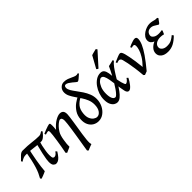

<svg xmlns="http://www.w3.org/2000/svg" viewBox="53 -1649 2767 2767"><g transform="rotate(-45 1436.0 -265.5)"><path d="M517.6 -466.3 531.7 -447.8Q515.6 -426.8 496.3 -406.5Q477.1 -386.2 457 -372.8Q437 -359.4 419.4 -359.4Q368.2 -359.4 321.5 -364.7Q274.9 -370.1 226.3 -375.7Q177.7 -381.3 120.6 -381.3Q93.3 -381.3 70.1 -372.1Q46.9 -362.8 18.1 -343.8L7.3 -364.7Q39.1 -398.4 70.1 -427.7Q101.1 -457 130.4 -457Q235.4 -457 310.5 -447Q385.7 -437 448.2 -437Q467.3 -437 484.6 -445.6Q502 -454.1 517.6 -466.3ZM477.1 -95.2Q448.2 -47.9 425 -22.9Q401.9 2 381.8 11Q361.8 20 343.8 20Q323.2 20 303 0.7Q282.7 -18.6 282.7 -74.2Q282.7 -94.2 287.6 -129.2Q292.5 -164.1 306.4 -226.6Q320.3 -289.1 346.2 -391.6L405.8 -397Q392.6 -355.5 381.8 -307.6Q371.1 -259.8 364.7 -215.6Q358.4 -171.4 358.4 -141.1Q358.4 -91.8 367.2 -79.3Q376 -66.9 389.6 -66.9Q400.9 -66.9 416.5 -73.5Q432.1 -80.1 458.5 -115.7ZM218.8 -434.6Q208 -389.2 196.5 -334.5Q185.1 -279.8 175 -223.1Q165 -166.5 158 -114Q150.9 -61.5 148.4 -21Q139.6 -15.6 118.7 -6.6Q97.7 2.4 75.2 10.7Q52.7 19 38.1 22.9Q36.6 20 31.2 12.2Q25.9 4.4 25.9 4.4Q46.4 -30.8 63 -67.6Q79.6 -104.5 94.2 -151.4Q108.9 -198.2 123.8 -263.9Q138.7 -329.6 155.3 -422.9Q162.6 -425.8 177.7 -428.5Q192.9 -431.2 205.8 -432.9Q218.8 -434.6 218.8 -434.6Z M959.5 -372.1Q959.5 -357.4 954.6 -319.3Q949.7 -281.2 941.9 -230Q934.1 -178.7 925.3 -123.5Q916.5 -68.4 908.7 -19Q898.4 48.3 895.3 88.4Q892.1 128.4 893.8 148.7Q895.5 168.9 899.4 178.2Q889.6 181.2 871.3 188.2Q853 195.3 834.7 203.1Q816.4 210.9 807.1 215.3L789.6 199.2Q792 180.7 798.6 140.1Q805.2 99.6 814 46.4Q822.8 -6.8 832 -64.5Q841.3 -122.1 849.1 -175.8Q856.9 -229.5 861.8 -270.8Q866.7 -312 866.7 -332Q866.7 -364.3 857.4 -378.9Q848.1 -393.6 827.6 -393.6Q819.3 -393.6 797.4 -379.2Q775.4 -364.7 748.5 -337.4Q721.7 -310.1 698.2 -271Q685.1 -249.5 675.5 -217.5Q666 -185.5 660.2 -147Q653.3 -103.5 650.6 -75.4Q647.9 -47.4 648.9 -18.6Q640.1 -13.7 623.3 -6.3Q606.4 1 589.6 8.3Q572.8 15.6 564.9 20L547.4 3.4Q557.6 -44.9 567.1 -101.3Q576.7 -157.7 584.7 -210.9Q592.8 -264.2 597.4 -304.7Q602.1 -345.2 602.1 -362.3Q602.1 -384.8 597.4 -389.9Q592.8 -395 584 -395Q578.1 -395 565.7 -391.8Q553.2 -388.7 542.7 -385.5Q532.2 -382.3 532.2 -382.3L524.9 -406.2Q552.7 -418.5 583.3 -430.2Q613.8 -441.9 637.9 -449.5Q662.1 -457 669.9 -457Q683.6 -457 686.8 -446.8Q689.9 -436.5 689.9 -401.9Q689.9 -395 689 -380.1Q688 -365.2 686.8 -350.1Q685.5 -335 684.6 -327.1Q740.2 -393.6 795.2 -425.3Q850.1 -457 888.2 -457Q920.9 -457 940.2 -438.2Q959.5 -419.4 959.5 -372.1Z M1491.7 -667.5Q1457.5 -637.2 1432.9 -616.9Q1408.2 -596.7 1398.4 -596.7Q1390.1 -596.7 1372.8 -611.1Q1355.5 -625.5 1333.3 -644.3Q1311 -663.1 1287.4 -677.7Q1263.7 -692.4 1242.7 -692.4Q1231 -692.4 1222.2 -683.3Q1213.4 -674.3 1213.4 -650.9Q1213.4 -623 1233.6 -589.1Q1253.9 -555.2 1283.9 -515.6Q1314 -476.1 1344 -430.7Q1374 -385.3 1394.3 -334.5Q1414.6 -283.7 1414.6 -227.5Q1414.6 -163.1 1387.2 -106.7Q1359.9 -50.3 1313.2 -15.1Q1266.6 20 1208.5 20Q1160.6 20 1121.6 -3.7Q1082.5 -27.3 1060.5 -72.5Q1038.6 -117.7 1042 -182.6Q1045.9 -253.4 1080.3 -306.9Q1114.7 -360.4 1164.3 -396.7Q1213.9 -433.1 1263.2 -453.1Q1267.6 -444.8 1270 -431.2Q1272.5 -417.5 1270 -411.6Q1206.5 -379.9 1170.2 -334.2Q1133.8 -288.6 1127.9 -209.5Q1123.5 -152.3 1140.6 -114.5Q1157.7 -76.7 1184.8 -57.9Q1211.9 -39.1 1236.8 -39.1Q1276.9 -39.1 1306.2 -80.1Q1335.4 -121.1 1335.4 -194.3Q1335.4 -247.6 1316.2 -294.7Q1296.9 -341.8 1268.8 -384.3Q1240.7 -426.8 1212.6 -466.8Q1184.6 -506.8 1165.3 -545.9Q1146 -585 1146 -625Q1146 -672.4 1176.5 -704.6Q1207 -736.8 1250.5 -736.8Q1290 -736.8 1322.3 -725.1Q1354.5 -713.4 1381.3 -699.7Q1408.2 -686 1432.1 -679.2Q1456.1 -672.4 1479.5 -682.6Q1482.4 -680.7 1485.1 -677.5Q1487.8 -674.3 1491.7 -667.5Z M1978.5 -442.4Q1946.3 -417.5 1914.3 -374Q1882.3 -330.6 1850.6 -278.3Q1818.8 -226.1 1787.1 -173.6Q1755.4 -121.1 1723.4 -77.1Q1691.4 -33.2 1658.7 -6.6Q1626 20 1592.3 20Q1565.9 20 1539.8 3.2Q1513.7 -13.7 1496.3 -50.8Q1479 -87.9 1479 -148.9Q1479 -201.7 1497.3 -255.9Q1515.6 -310.1 1548.1 -355.7Q1580.6 -401.4 1623.3 -429.2Q1666 -457 1714.8 -457Q1754.4 -457 1773.2 -432.1Q1792 -407.2 1799.1 -363.8Q1806.2 -320.3 1812 -264.2Q1814.5 -238.3 1820.3 -207.3Q1826.2 -176.3 1833.7 -147.9Q1841.3 -119.6 1849.4 -101.6Q1857.4 -83.5 1864.7 -83.5Q1879.9 -83.5 1899.7 -100.3Q1919.4 -117.2 1931.6 -138.7Q1938 -134.8 1942.9 -129.4Q1947.8 -124 1951.7 -120.1Q1941.9 -100.6 1927.2 -76.4Q1912.6 -52.2 1895 -30.3Q1877.4 -8.3 1859.6 5.9Q1841.8 20 1825.7 20Q1791.5 20 1780 -33Q1768.6 -85.9 1754.4 -191.9Q1747.6 -243.7 1739.3 -291.5Q1731 -339.4 1716.1 -370.1Q1701.2 -400.9 1673.8 -400.9Q1654.8 -400.9 1628.2 -376Q1601.6 -351.1 1581.3 -303Q1561 -254.9 1561 -185.1Q1561 -124 1577.4 -89.1Q1593.8 -54.2 1622.1 -54.2Q1635.7 -54.2 1657 -76.2Q1678.2 -98.1 1703.4 -134Q1728.5 -169.9 1754.4 -213.1Q1780.3 -256.3 1803.7 -299.8Q1827.1 -343.3 1845.2 -379.6Q1863.3 -416 1872.6 -438Q1893.6 -442.4 1920.7 -448.5Q1947.8 -454.6 1970.7 -460.9Q1973.6 -456.1 1975.3 -450.9Q1977.1 -445.8 1978.5 -442.4ZM1926.8 -725.6 1740.2 -518.1Q1727.1 -522 1712.4 -536.6L1814 -720.2Q1824.2 -724.1 1842.8 -729Q1861.3 -733.9 1880.4 -738.5Q1899.4 -743.2 1911.6 -746.1Z M2449.2 -416Q2449.2 -376.5 2425.3 -320.6Q2401.4 -264.6 2347.7 -186.3Q2293.9 -107.9 2205.1 -1Q2196.8 3.4 2177.7 9.5Q2158.7 15.6 2149.4 20L2131.8 3.4Q2125.5 -76.2 2115.5 -147.2Q2105.5 -218.3 2094.7 -272.5Q2084 -326.7 2075.2 -356.4Q2067.9 -382.8 2055.7 -389.6Q2043.5 -396.5 2034.2 -396.5Q2028.8 -396.5 2017.6 -393.6Q2006.3 -390.6 1997.1 -387.7Q1987.8 -384.8 1987.8 -384.8L1980 -407.7Q2021.5 -426.3 2059.1 -441.7Q2096.7 -457 2112.3 -457Q2127 -457 2137.5 -443.4Q2147.9 -429.7 2157.7 -395Q2164.6 -370.1 2174.1 -323Q2183.6 -275.9 2192.6 -214.6Q2201.7 -153.3 2207.5 -85.9Q2267.1 -147.5 2299.3 -200.7Q2331.5 -253.9 2343.8 -295.7Q2356 -337.4 2356 -364.3Q2356 -399.4 2332 -399.4Q2314 -399.4 2293.5 -392.1L2281.7 -414.1Q2300.8 -423.8 2325.7 -433.6Q2350.6 -443.4 2374 -450.2Q2397.5 -457 2412.1 -457Q2429.7 -457 2439.5 -448Q2449.2 -439 2449.2 -416Z M2866.2 -423.3Q2844.2 -391.1 2829.1 -371.8Q2814 -352.5 2807.1 -352.5Q2800.8 -352.5 2782.5 -365.5Q2764.2 -378.4 2739.5 -391.6Q2714.8 -404.8 2689.9 -404.8Q2647.5 -404.8 2625.2 -381.1Q2603 -357.4 2603 -323.2Q2603 -302.7 2631.3 -281.2Q2659.7 -259.8 2714.8 -259.8Q2730.5 -259.8 2746.1 -261.7Q2761.7 -263.7 2773.9 -266.6L2782.2 -255.4L2758.3 -200.7Q2743.2 -205.6 2724.9 -208Q2706.5 -210.4 2690.9 -210.4Q2638.2 -210.4 2602.8 -186.8Q2567.4 -163.1 2567.4 -120.6Q2567.4 -92.8 2595.9 -70.8Q2624.5 -48.8 2671.9 -48.8Q2699.7 -48.8 2722.4 -53.2Q2745.1 -57.6 2770 -71.8Q2794.9 -85.9 2829.1 -114.3L2846.7 -89.8Q2791 -34.2 2738.8 -7.1Q2686.5 20 2625.5 20Q2555.2 20 2516.4 -11Q2477.5 -42 2477.5 -88.4Q2477.5 -135.3 2509.8 -170.9Q2542 -206.5 2587.4 -225.1Q2557.1 -237.3 2540.5 -257.3Q2523.9 -277.3 2523.9 -307.1Q2523.9 -340.8 2543.7 -368.4Q2563.5 -396 2593.8 -415.8Q2624 -435.5 2656.7 -446.3Q2689.5 -457 2715.8 -457Q2747.6 -457 2769.8 -451.4Q2792 -445.8 2811.3 -441.2Q2830.6 -436.5 2853 -439Q2857.4 -437 2860.4 -432.6Q2863.3 -428.2 2866.2 -423.3Z"/></g></svg>

Font: Gentium Book Plus
Style: Italic
Weight: 400
Italic angle: -8°
Designer: Victor Gaultney, Annie Olsen, Iska Routamaa, Becca Hirsbrunner
Foundry: SIL International
Version: Version 6.101